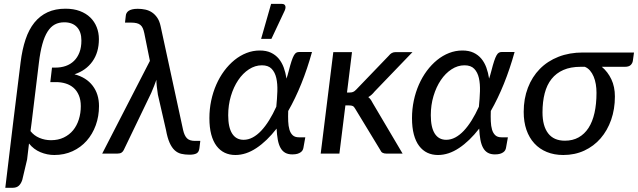

<svg xmlns="http://www.w3.org/2000/svg" viewBox="-20 -768 3190 960"><path d="M83 -456.5Q91 -521 107.8 -571Q124.5 -621 152 -655Q179.5 -689 218 -706.8Q256.5 -724.5 307.5 -724.5Q348 -724.5 379.2 -712.8Q410.5 -701 431.5 -680.5Q452.5 -660 463.5 -632.2Q474.5 -604.5 474.5 -572.5Q474.5 -506 442.2 -460.8Q410 -415.5 352.5 -396.5Q411.5 -381 443.2 -339.5Q475 -298 475 -237.5Q475 -186.5 458.8 -141.8Q442.5 -97 413.2 -64Q384 -31 342.8 -12Q301.5 7 251.5 7Q216 7 182.2 -7Q148.5 -21 125 -50.5L115.5 29.5L91.5 131Q85.5 150 74.2 160.5Q63 171 42.5 171H6.5L46 -157ZM132.5 -112.5Q150 -90 177.2 -78.5Q204.5 -67 235 -67Q271 -67 299 -80.5Q327 -94 345.8 -117Q364.5 -140 374.2 -171Q384 -202 384 -237Q384 -268.5 374.2 -291.5Q364.5 -314.5 347.8 -329Q331 -343.5 308.5 -350.5Q286 -357.5 260 -357.5H231.5L240 -430H257.5Q285 -430 308.8 -438.2Q332.5 -446.5 350 -463.5Q367.5 -480.5 377.2 -505.8Q387 -531 387 -565.5Q387 -609 364.5 -632.8Q342 -656.5 301.5 -656.5Q274.5 -656.5 254 -645.5Q233.5 -634.5 218 -610.2Q202.5 -586 191.8 -547.5Q181 -509 174.5 -454L138 -154.5Z M729.5 -463.5 701.5 -602Q698.5 -616.5 694 -626.8Q689.5 -637 682 -643.2Q674.5 -649.5 663 -652.2Q651.5 -655 634.5 -655H605L609 -689.5Q609.5 -696.5 613 -702.8Q616.5 -709 623.2 -713.8Q630 -718.5 641.2 -721.2Q652.5 -724 669 -724Q688.5 -724 706.8 -720Q725 -716 740 -706Q755 -696 766.2 -679.5Q777.5 -663 783 -637.5L895.5 -118Q902 -89.5 915 -76.5Q928 -63.5 955 -63.5H981.5L977 -26.5Q974.5 -7 962.2 -0.8Q950 5.5 928 5.5Q904.5 5.5 886 1Q867.5 -3.5 853 -17Q838.5 -30.5 827.8 -54.8Q817 -79 810 -118L769.5 -294.5Q765.5 -319 763.8 -336.8Q762 -354.5 762 -369Q756.5 -354.5 750.5 -338.2Q744.5 -322 736 -303L599 -18.5Q595.5 -10.5 588 -5.2Q580.5 0 566.5 0H491Z M1027 0ZM1497 -28.5Q1496 -23 1493 -17.2Q1490 -11.5 1483.5 -6.8Q1477 -2 1467 1Q1457 4 1441.5 4Q1420.5 4 1406 -4.2Q1391.5 -12.5 1382.5 -28.8Q1373.5 -45 1369 -69.2Q1364.5 -93.5 1363 -125Q1314.5 -62.5 1262.2 -27.8Q1210 7 1157 7Q1127.5 7 1103.8 -4.2Q1080 -15.5 1062.8 -38.2Q1045.5 -61 1036.2 -95.8Q1027 -130.5 1027 -177.5Q1027 -222.5 1036 -265Q1045 -307.5 1061.5 -345Q1078 -382.5 1101.2 -413.8Q1124.5 -445 1152.5 -467.8Q1180.5 -490.5 1212.5 -503Q1244.5 -515.5 1279 -515.5Q1311.5 -515.5 1334.8 -504.5Q1358 -493.5 1373.8 -474.5Q1389.5 -455.5 1398.8 -430Q1408 -404.5 1412.5 -375Q1415.5 -384 1418.2 -393.2Q1421 -402.5 1423.5 -412.5Q1431.5 -444 1437.8 -462.8Q1444 -481.5 1449.8 -491.5Q1455.5 -501.5 1461.8 -504.8Q1468 -508 1475.5 -508H1540Q1516.5 -423.5 1486.5 -349.2Q1456.5 -275 1421 -213Q1420 -185.5 1421 -161.5Q1422 -137.5 1427.2 -119.8Q1432.5 -102 1443.5 -91.8Q1454.5 -81.5 1474.5 -81.5H1506.5ZM1198 -69Q1221.5 -69 1243.5 -80.8Q1265.5 -92.5 1286 -114.2Q1306.5 -136 1325.5 -166.5Q1344.5 -197 1361.5 -234.5Q1365.5 -274 1366.8 -311.5Q1368 -349 1361.5 -377.8Q1355 -406.5 1338.2 -424Q1321.5 -441.5 1289.5 -441.5Q1255.5 -441.5 1224.8 -421.5Q1194 -401.5 1171 -367.2Q1148 -333 1134.5 -287.8Q1121 -242.5 1121 -192Q1121 -131 1140.8 -100Q1160.5 -69 1198 -69ZM1285.5 -573.5 1335.5 -748.5H1389.5Q1402.5 -748.5 1406.2 -739.2Q1410 -730 1403.5 -715L1337 -573.5Z M1583.5 0ZM1740 -507.5 1715 -305.5H1729.5Q1738 -305.5 1745.2 -308.2Q1752.5 -311 1761 -320L1923.5 -489Q1930.5 -498 1938.8 -502.8Q1947 -507.5 1959 -507.5H2042.5L1853 -310.5Q1838.5 -292 1821.5 -282.5Q1829.5 -276 1835 -267.8Q1840.5 -259.5 1845.5 -249.5L1993 0H1912Q1900.5 0 1893 -4Q1885.5 -8 1881 -18.5L1756.5 -223.5Q1750.5 -234.5 1744 -237.8Q1737.5 -241 1723.5 -241H1707L1677 0H1583.5L1646.5 -507.5Z M2510 -28.5Q2509 -23 2506 -17.2Q2503 -11.5 2496.5 -6.8Q2490 -2 2480 1Q2470 4 2454.5 4Q2433.5 4 2419 -4.2Q2404.5 -12.5 2395.5 -28.8Q2386.5 -45 2382 -69.2Q2377.5 -93.5 2376 -125Q2327.5 -62.5 2275.2 -27.8Q2223 7 2170 7Q2140.5 7 2116.8 -4.2Q2093 -15.5 2075.8 -38.2Q2058.5 -61 2049.2 -95.8Q2040 -130.5 2040 -177.5Q2040 -222.5 2049 -265Q2058 -307.5 2074.5 -345Q2091 -382.5 2114.2 -413.8Q2137.5 -445 2165.5 -467.8Q2193.5 -490.5 2225.5 -503Q2257.5 -515.5 2292 -515.5Q2324.5 -515.5 2347.8 -504.5Q2371 -493.5 2386.8 -474.5Q2402.5 -455.5 2411.8 -430Q2421 -404.5 2425.5 -375Q2428.5 -384 2431.2 -393.2Q2434 -402.5 2436.5 -412.5Q2444.5 -444 2450.8 -462.8Q2457 -481.5 2462.8 -491.5Q2468.5 -501.5 2474.8 -504.8Q2481 -508 2488.5 -508H2553Q2529.5 -423.5 2499.5 -349.2Q2469.5 -275 2434 -213Q2433 -185.5 2434 -161.5Q2435 -137.5 2440.2 -119.8Q2445.5 -102 2456.5 -91.8Q2467.5 -81.5 2487.5 -81.5H2519.5ZM2211 -69Q2234.5 -69 2256.5 -80.8Q2278.5 -92.5 2299 -114.2Q2319.5 -136 2338.5 -166.5Q2357.5 -197 2374.5 -234.5Q2378.5 -274 2379.8 -311.5Q2381 -349 2374.5 -377.8Q2368 -406.5 2351.2 -424Q2334.5 -441.5 2302.5 -441.5Q2268.5 -441.5 2237.8 -421.5Q2207 -401.5 2184 -367.2Q2161 -333 2147.5 -287.8Q2134 -242.5 2134 -192Q2134 -131 2153.8 -100Q2173.5 -69 2211 -69Z M2989 -434Q3019 -409 3036.8 -371.5Q3054.5 -334 3054.5 -285.5Q3054.5 -222.5 3035.8 -169Q3017 -115.5 2983 -76.2Q2949 -37 2901.5 -15Q2854 7 2796.5 7Q2751 7 2714.2 -8Q2677.5 -23 2651.8 -51Q2626 -79 2612.2 -118.8Q2598.5 -158.5 2598.5 -208.5Q2598.5 -274.5 2619.5 -329.2Q2640.5 -384 2679 -423.2Q2717.5 -462.5 2772.2 -484Q2827 -505.5 2894.5 -505.5H3150L3144.5 -465.5Q3143 -452.5 3133.8 -443.2Q3124.5 -434 3105 -434ZM2962.5 -304Q2962.5 -326.5 2959 -347.2Q2955.5 -368 2948.2 -385.2Q2941 -402.5 2930 -415.2Q2919 -428 2904 -434H2883.5Q2833 -434 2797 -418.2Q2761 -402.5 2737.8 -373.2Q2714.5 -344 2703.5 -301.5Q2692.5 -259 2692.5 -206Q2692.5 -138 2720.8 -101.2Q2749 -64.5 2804.5 -64.5Q2843.5 -64.5 2873 -81Q2902.5 -97.5 2922.5 -128.2Q2942.5 -159 2952.5 -203.5Q2962.5 -248 2962.5 -304Z"/></svg>

Font: Lato Medium
Style: Italic
Weight: 500
Italic angle: -7°
Designer: Lukasz Dziedzic
Foundry: tyPoland Lukasz Dziedzic
Version: Version 2.006; 2014-01-15